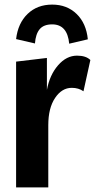

<svg xmlns="http://www.w3.org/2000/svg" viewBox="-20 -815 423 835"><path d="M50 0V-547L184 -563V-424Q196 -489 232.5 -531Q269 -573 315 -573Q354 -573 373 -554L343 -418Q322 -433 292 -433Q249 -433 219.5 -389Q190 -345 190 -271V0ZM281 -625Q273 -709 207 -709Q170 -709 152.5 -688Q135 -667 132 -626L50 -645Q58 -714 100 -754.5Q142 -795 207 -795Q271 -795 313 -754.5Q355 -714 362 -644Z"/></svg>

Font: Freeman
Style: Regular
Weight: 400
Designer: Vernon Adams, Aoife Mooney, Rodrigo Fuenzalida
Foundry: Rodrigo Fuenzalida
Version: Version 1.000; ttfautohint (v1.8.4.7-5d5b)